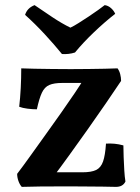

<svg xmlns="http://www.w3.org/2000/svg" viewBox="-20 -728 546 750"><path d="M65 2Q57 -7 52 -21Q47 -35 47 -49Q70 -79 98.5 -119Q127 -159 158 -202Q189 -245 218.5 -287Q248 -329 272 -364.5Q296 -400 310 -424L337 -404H223Q191 -404 172.5 -396Q154 -388 143.5 -365.5Q133 -343 124 -301Q107 -301 87.5 -303.5Q68 -306 55 -311Q59 -345 61 -384Q63 -423 63 -461Q84 -460 115 -459.5Q146 -459 182.5 -458.5Q219 -458 256 -458Q293 -458 327 -458.5Q361 -459 390 -459.5Q419 -460 439 -461Q446 -452 449.5 -438.5Q453 -425 453 -412Q427 -373 393 -323.5Q359 -274 322.5 -222.5Q286 -171 251 -122.5Q216 -74 188 -37L171 -55H302Q337 -55 355.5 -64Q374 -73 382.5 -97Q391 -121 394 -167Q411 -168 427.5 -166.5Q444 -165 462 -160Q462 -141 463 -114.5Q464 -88 465.5 -62.5Q467 -37 470 -19Q460 2 433 2Q409 1 380.5 1Q352 1 318.5 0.5Q285 0 247 0Q181 0 136.5 0.5Q92 1 65 2ZM222 -517Q192 -554 154.5 -594.5Q117 -635 78 -670Q82 -683 91 -692.5Q100 -702 115 -708Q147 -686 184.5 -661Q222 -636 255 -620Q268 -626 287 -638Q306 -650 326.5 -663.5Q347 -677 363.5 -689Q380 -701 389 -708Q403 -706 414 -696Q425 -686 430 -674Q390 -643 347.5 -602.5Q305 -562 273 -523Q261 -519 247.5 -517.5Q234 -516 222 -517Z"/></svg>

Font: Vollkorn SemiBold
Style: Regular
Weight: 600
Designer: Friedrich Althausen
Foundry: Friedrich Althausen
Version: Version 5.000